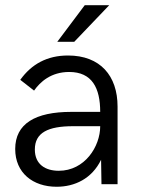

<svg xmlns="http://www.w3.org/2000/svg" viewBox="-20 -710 544 740"><path d="M200.7 -548.8H266.1L400.9 -689.9H306.6ZM198.2 9.8C267.6 9.8 334 -21 369.6 -94.2L371.1 0H433.1V-299.3C433.1 -418 366.2 -496.1 242.2 -496.1C161.6 -496.1 101.6 -462.9 58.1 -402.3L111.3 -360.8C134.8 -394.5 176.8 -432.6 246.6 -432.6C335 -432.6 366.2 -370.6 366.2 -278.8H254.4C116.2 -278.8 38.6 -233.4 38.6 -135.7C38.6 -43.9 106.4 9.8 198.2 9.8ZM206.5 -51.8C155.8 -51.8 114.3 -75.7 114.3 -133.8C114.3 -198.7 165 -223.6 261.7 -223.6H366.2C366.2 -145 306.6 -51.8 206.5 -51.8Z"/></svg>

Font: HK Grotesk
Style: Regular
Weight: 400
Designer: Alfredo Marco Pradil and Stefan Peev
Foundry: Hanken Design Co.
Version: Version 1.045;PS 001.045;hotconv 1.0.88;makeotf.lib2.5.64775